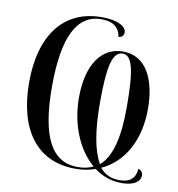

<svg xmlns="http://www.w3.org/2000/svg" viewBox="-84 -802 851 917"><g transform="rotate(10 341.0 -343.0)"><path d="M566 39C626 39 656 16 656 -13C656 -28 648 -38 634 -42C629 9 601 27 553 27C514 27 483 14 458 -16C566 -65 629 -182 629 -330C629 -473 578 -581 465 -581C361 -581 295 -489 295 -328C295 -199 343 -82 421 -16C400 -5 375 0 346 0C219 0 159 -115 159 -358C159 -600 219 -715 336 -715C391 -715 422 -694 431 -646C448 -647 456 -658 456 -672C456 -699 417 -725 337 -725C149 -725 48 -584 48 -359C48 -133 147 10 336 10C371 10 403 5 433 -6C471 23 517 39 566 39ZM449 -32C415 -90 398 -189 398 -319C398 -490 413 -571 465 -571C512 -571 528 -497 528 -320C528 -176 504 -78 449 -32Z"/></g></svg>

Font: Noto Serif Display Condensed Medium
Style: Regular
Weight: 500
Width: 3
Designer: Monotype Design Team
Foundry: Monotype Imaging Inc.
Version: Version 2.009